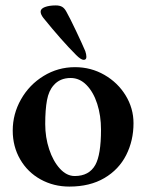

<svg xmlns="http://www.w3.org/2000/svg" viewBox="-20 -675 541 709"><path d="M27 -193Q27 -254 57.5 -308Q88 -362 141 -394.5Q194 -427 257 -427Q316 -427 365.5 -398.5Q415 -370 444 -322.5Q473 -275 473 -220Q473 -156 446 -102.5Q419 -49 365.5 -17.5Q312 14 236 14Q178 14 130 -12.5Q82 -39 54.5 -86.5Q27 -134 27 -193ZM332 -66Q353 -104 353 -196Q353 -248 339 -291.5Q325 -335 299.5 -361Q274 -387 241 -387Q201 -387 178 -360Q160 -340 153.5 -305Q147 -270 147 -217Q147 -168 161.5 -124Q176 -80 201 -52.5Q226 -25 256 -25Q309 -25 332 -66ZM261 -472Q208 -525 140 -609Q130 -622 130 -632Q130 -643 146 -649Q162 -655 186 -655Q200 -655 209 -650Q218 -645 225 -632Q238 -609 261 -560.5Q284 -512 295 -486Q299 -474 299 -465Q299 -454 289 -454Q279 -454 261 -472Z"/></svg>

Font: EB Garamond SemiBold
Style: Regular
Weight: 600
Designer: Georg Duffner and Octavio Pardo
Foundry: Georg Duffner
Version: Version 1.000